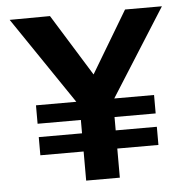

<svg xmlns="http://www.w3.org/2000/svg" viewBox="-48 -670 695 716"><g transform="rotate(-5 300.0 -311.5)"><path d="M372 0H246V-109H84V-177H246V-227H84V-296H235L14 -622L165 -623L308 -392L446 -623H584L377 -296H526V-227H372V-177H526V-109H372Z"/></g></svg>

Font: Inconsolata Expanded ExtraBold
Style: Regular
Weight: 800
Width: 7
Monospace: yes
Designer: Raph Levien, Cyreal, Brenton Simpson
Foundry: Raph Levien, Cyreal, Google
Version: Version 3.001; ttfautohint (v1.8.2.53-6de2)